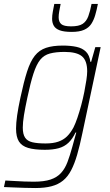

<svg xmlns="http://www.w3.org/2000/svg" viewBox="-44 -748 555 969"><path d="M134 201Q109 201 80 200Q51 199 24 198Q-3 197 -24 196L-17 163Q4 164 28.5 165.5Q53 167 78.5 168Q104 169 126 169Q179 169 211.5 158Q244 147 264 125Q284 103 296.5 70Q309 37 321 -7Q325 -22 331 -43.5Q337 -65 341 -79H337Q322 -47 301.5 -27.5Q281 -8 252 0Q223 8 182 8Q130 8 98 -1.5Q66 -11 51.5 -34Q37 -57 37 -99Q37 -127 42.5 -165.5Q48 -204 59 -255Q76 -335 92.5 -386.5Q109 -438 131.5 -466.5Q154 -495 188 -506.5Q222 -518 273 -518Q312 -518 342 -511.5Q372 -505 390 -487Q408 -469 412 -436H416L437 -510H464L372 -77Q359 -14 345.5 32.5Q332 79 315 111.5Q298 144 274 163.5Q250 183 216 192Q182 201 134 201ZM186 -24Q224 -24 250 -33Q276 -42 294 -59.5Q312 -77 327 -105Q337 -125 347 -154.5Q357 -184 366 -217.5Q375 -251 381.5 -284Q388 -317 392 -344Q396 -371 396 -388Q396 -442 369.5 -464Q343 -486 282 -486Q238 -486 208 -478Q178 -470 159 -446.5Q140 -423 125 -377Q110 -331 94 -255Q83 -204 77 -167Q71 -130 71 -104Q71 -71 82.5 -53.5Q94 -36 119.5 -30Q145 -24 186 -24ZM318 -587Q279 -587 257.5 -595Q236 -603 227.5 -618Q219 -633 219 -653Q219 -670 222.5 -689Q226 -708 230 -728H262Q258 -708 255 -691Q252 -674 252 -661Q252 -638 265 -626.5Q278 -615 315 -615Q354 -615 373 -627.5Q392 -640 401.5 -665.5Q411 -691 418 -728H450Q444 -697 436.5 -671.5Q429 -646 416.5 -627Q404 -608 380.5 -597.5Q357 -587 318 -587Z"/></svg>

Font: Saira SemiCondensed Thin
Style: Italic
Weight: 250
Width: 4
Italic angle: -12°
Designer: Hector Gatti with collaboration of the Omnibus-Type team
Foundry: Omnibus-Type
Version: Version 1.101